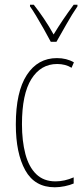

<svg xmlns="http://www.w3.org/2000/svg" viewBox="-20 -783 353 813"><path d="M212 10Q127 10 87 -62Q47 -134 47 -256Q47 -394 93.5 -465.5Q140 -537 221 -537Q262 -537 293 -519L283 -496Q257 -512 222 -512Q153 -512 113 -448.5Q73 -385 73 -257Q73 -186 87.5 -131Q102 -76 133.5 -45.5Q165 -15 215 -15Q253 -15 292 -32V-6Q276 1 254 5.5Q232 10 212 10ZM195 -606Q182 -631 165.5 -660Q149 -689 133.5 -715Q118 -741 107 -756V-763H123Q143 -738 166 -704Q189 -670 207 -637Q227 -670 247 -699.5Q267 -729 292 -763H308V-756Q286 -724 262.5 -682.5Q239 -641 219 -606Z"/></svg>

Font: Noto Sans Gujarati UI ExtraCondensed Thin
Style: Regular
Weight: 100
Width: 2
Designer: Jelle Bosma - Monotype Design Team, Universal Thirst
Foundry: Monotype Imaging Inc.
Version: Version 2.106; ttfautohint (v1.8.4.7-5d5b)